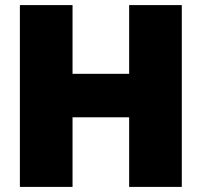

<svg xmlns="http://www.w3.org/2000/svg" viewBox="-20 -733 790 753"><path d="M58 0V-713H264.5V-443.5H486.5V-713H693V0H486.5V-273H264.5V0Z"/></svg>

Font: Heraclito ExtraBold
Style: Regular
Weight: 800
Designer: Kostas Bartsokas (font) & Cristiano Sobral (main changes)
Foundry: Kostas Bartsokas (font) & Cristiano Sobral (main changes)
Version: Version 1.00;July 8, 2020;FontCreator 13.0.0.2655 64-bit